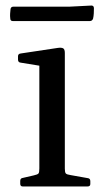

<svg xmlns="http://www.w3.org/2000/svg" viewBox="-20 -673 373 693"><path d="M18 -640Q19 -649 29 -649H232L310 -653Q319 -653 319 -643Q319 -634 318.5 -624.5Q318 -615 316 -606Q313 -597 304 -597H26Q17 -597 17 -607Q16 -615 16.5 -623.5Q17 -632 18 -640ZM122 0V-317H214V0ZM62 0Q53 0 53 -10V-20Q53 -30 63 -31L102 -40Q116 -43 119 -47Q122 -51 122 -65V-180H214V-64Q214 -51 217.5 -47Q221 -43 235 -41L297 -30Q306 -29 306 -19V-9Q306 0 296 0ZM122 -317V-463L140 -433L54 -447Q45 -448 45 -458V-470Q45 -479 55 -480L188 -500Q202 -502 208 -498.5Q214 -495 214 -482V-317Z"/></svg>

Font: Hahmlet
Style: Regular
Weight: 400
Designer: Minjoo Ham & Mark Frömberg
Foundry: hypertype
Version: Version 1.001; ttfautohint (v1.8.3)